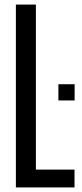

<svg xmlns="http://www.w3.org/2000/svg" viewBox="-20 -820 358 840"><path d="M49.5 0V-800H137V-78H306V0ZM235.5 -380.5V-451.5H306.5V-380.5Z"/></svg>

Font: Big Shoulders Display Thin SemiBold
Style: Regular
Weight: 600
Version: Version 2.002